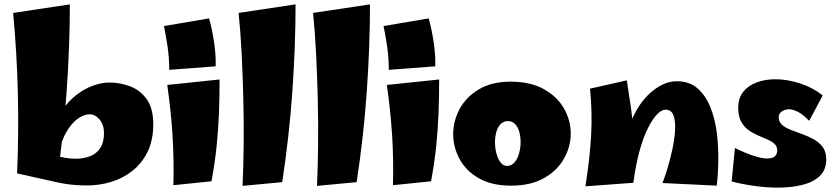

<svg xmlns="http://www.w3.org/2000/svg" viewBox="-20 -836 3821 877"><path d="M378 11Q354 11 330 9.5Q306 8 283 4.5Q260 1 238 -4L180 -142Q205 -133 230 -126Q255 -119 279 -115Q303 -111 325 -111Q362 -111 391.5 -122.5Q421 -134 438 -160Q455 -186 455 -228Q455 -247 450 -262.5Q445 -278 435.5 -289.5Q426 -301 414.5 -307.5Q403 -314 389 -314Q369 -314 344 -299.5Q319 -285 295.5 -252.5Q272 -220 255 -165.5Q238 -111 233 -31L192 -69Q192 -153 210.5 -217Q229 -281 260 -327Q291 -373 328.5 -402Q366 -431 405.5 -445Q445 -459 479 -459Q529 -459 575 -441.5Q621 -424 650.5 -382.5Q680 -341 680 -268Q680 -196 654.5 -143.5Q629 -91 586 -56.5Q543 -22 489 -5.5Q435 11 378 11ZM238 -4 58 -44Q66 -223 61.5 -410Q57 -597 40 -777L299 -816Q299 -628 284.5 -420Q270 -212 238 -4Z M753 -517Q753 -570 746 -619Q739 -668 729 -717L935 -752Q949 -703 958 -642Q967 -581 965 -533ZM946 -8 772 10Q775 -109 768 -218.5Q761 -328 744 -448L983 -473Q983 -390 980 -316.5Q977 -243 969.5 -169Q962 -95 946 -8Z M1269 -4 1088 13Q1092 -76 1093 -176.5Q1094 -277 1091.5 -381Q1089 -485 1084 -586Q1079 -687 1070 -777L1330 -816Q1330 -628 1315.5 -420Q1301 -212 1269 -4Z M1609 -4 1428 13Q1432 -76 1433 -176.5Q1434 -277 1431.5 -381Q1429 -485 1424 -586Q1419 -687 1410 -777L1670 -816Q1670 -628 1655.5 -420Q1641 -212 1609 -4Z M1756 -517Q1756 -570 1749 -619Q1742 -668 1732 -717L1938 -752Q1952 -703 1961 -642Q1970 -581 1968 -533ZM1949 -8 1775 10Q1778 -109 1771 -218.5Q1764 -328 1747 -448L1986 -473Q1986 -390 1983 -316.5Q1980 -243 1972.5 -169Q1965 -95 1949 -8Z M2314 12Q2225.7 12 2166.8 -22Q2108 -56 2079 -110Q2050 -164 2050 -223Q2050 -283 2079.4 -338Q2108.8 -393 2167.5 -428Q2226.3 -463 2312 -463Q2403.7 -463 2464.8 -428.5Q2525.9 -394 2556.4 -340Q2587 -286 2587 -226Q2587 -167 2556.4 -112Q2525.8 -57 2465.2 -22.5Q2404.6 12 2314 12ZM2295.8 -78Q2316 -78 2330 -94Q2344 -110 2351 -135.5Q2358 -161 2358 -187Q2358 -211.5 2352 -233.3Q2346 -255 2333 -269Q2320 -283 2299.5 -283Q2280 -283 2266.5 -269Q2253 -255 2247 -232.8Q2241 -210.6 2241 -186Q2241 -160 2247.5 -135Q2254 -110 2266.5 -94Q2279 -78 2295.8 -78Z M3254 12 3006 0Q3016 -25 3028.5 -66Q3041 -107 3051 -153Q3061 -199 3063.5 -240.5Q3066 -282 3056.5 -308.5Q3047 -335 3020 -335Q3002 -335 2981.5 -314Q2961 -293 2940 -251.5Q2919 -210 2901.5 -147.5Q2884 -85 2873 -1L2836 -141Q2836 -193 2849.5 -241Q2863 -289 2886 -330Q2909 -371 2939 -401Q2969 -431 3003 -448Q3037 -465 3071 -465Q3129 -465 3166 -432.5Q3203 -400 3224.5 -347Q3246 -294 3254 -230.5Q3262 -167 3261 -103.5Q3260 -40 3254 12ZM2873 -1 2654 15Q2674 -111 2680 -216.5Q2686 -322 2675 -431L2843 -469Q2854 -401 2862 -344.5Q2870 -288 2873.5 -235.5Q2877 -183 2877 -126.5Q2877 -70 2873 -1Z M3534 21Q3480 21 3424 13Q3368 5 3322 -7L3337 -160Q3357 -150 3384 -138.5Q3411 -127 3438 -119.5Q3465 -112 3484 -112Q3498 -112 3508 -115.5Q3518 -119 3524 -127.5Q3530 -136 3530 -149Q3530 -168 3517 -179.5Q3504 -191 3484 -199.5Q3464 -208 3441 -218Q3418 -228 3398 -242.5Q3378 -257 3365 -281Q3352 -305 3352 -343Q3352 -389 3375.5 -417.5Q3399 -446 3437.5 -460Q3476 -474 3521 -474Q3577 -474 3636 -454.5Q3695 -435 3738 -400L3676 -284Q3647 -314 3624 -325.5Q3601 -337 3583 -337Q3567 -337 3552 -327.5Q3537 -318 3537 -301Q3537 -279 3552.5 -265.5Q3568 -252 3593 -242.5Q3618 -233 3645.5 -223Q3673 -213 3698 -199Q3723 -185 3738.5 -163.5Q3754 -142 3754 -108Q3754 -59 3723.5 -31Q3693 -3 3643 9Q3593 21 3534 21Z"/></svg>

Font: Marhey Light
Style: Regular
Weight: 300
Designer: Nur Syamsi & Bustanul Arifin
Foundry: Namelatype
Version: Version 1.000